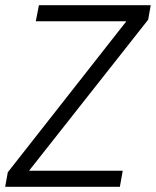

<svg xmlns="http://www.w3.org/2000/svg" viewBox="-20 -720 601 740"><path d="M0 0 10 -56 467 -638H118L130 -700H561L551 -644L92 -62H453L442 0Z"/></svg>

Font: DM Sans 16pt Light
Style: Italic
Weight: 300
Italic angle: -10°
Version: Version 4.004;gftools[0.9.30]